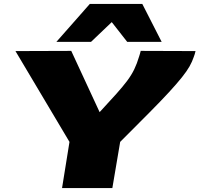

<svg xmlns="http://www.w3.org/2000/svg" viewBox="-20 -961 1019 981"><path d="M297 0 335 -236 59 -700 344 -701 489 -388Q540 -443 574 -481Q608 -519 630 -548.5Q652 -578 666 -607Q680 -636 691 -673Q693 -679 695 -686Q697 -693 699 -701L979 -700Q977 -692 975 -684.5Q973 -677 970 -670Q962 -646 948.5 -622Q935 -598 909.5 -566Q884 -534 843.5 -490Q803 -446 741.5 -384Q680 -322 594 -236L554 0ZM268 -747 439 -941H707L806 -747H630L551 -848L445 -747Z"/></svg>

Font: Georama ExtraExtended ExtraBold
Style: Italic
Weight: 800
Width: 8
Italic angle: -9°
Designer: Jean-Baptiste Levee
Foundry: Production Type
Version: Version 1.000